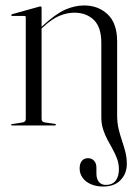

<svg xmlns="http://www.w3.org/2000/svg" viewBox="-20 -460 511 704"><path d="M132.5 -431.5V-23.5Q132.5 -18.5 135.5 -15.2Q138.5 -12 144.5 -11L180.5 -6Q185 -5.5 185 -2.5Q185 0 181.5 0H23.5Q22.5 0 21.5 -0.8Q20.5 -1.5 20.5 -2.5Q20.5 -3.5 21.5 -4Q22.5 -4.5 24.5 -5L62.5 -11Q68.5 -12 71.5 -15.2Q74.5 -18.5 74.5 -23V-396.5Q74.5 -399 73.5 -400.2Q72.5 -401.5 69.5 -401.5H24Q23 -402 22 -402.8Q21 -403.5 21 -404.5Q21 -406 24.5 -408L121.5 -435Q125 -436 126.2 -436.2Q127.5 -436.5 128.5 -436.5Q130.5 -436.5 131.5 -435Q132.5 -433.5 132.5 -431.5ZM351.5 -30V-302.5Q351.5 -360.5 324 -387Q296.5 -413.5 252.5 -413.5Q225.5 -413.5 197.5 -401.8Q169.5 -390 139 -361.5L123 -347L120 -350.5L136 -365Q184.5 -409.5 219.5 -424.8Q254.5 -440 288.5 -440Q340.5 -440 375 -407.2Q409.5 -374.5 409.5 -308V-37.5Q409.5 -9.5 415 13.2Q420.5 36 427.5 56.5Q434.5 77 439.8 97.5Q445 118 445 141Q445 176.5 422.2 200.2Q399.5 224 359 224Q332.5 224 312.8 215.2Q293 206.5 282.5 191.2Q272 176 272 158Q272 139.5 280.2 129.8Q288.5 120 302.5 120Q316.5 120 325 129.5Q333.5 139 333.5 154.5V175.5Q333.5 196.5 342.8 207.2Q352 218 368 218Q392 218 404 202.5Q416 187 416 160.5Q416 140.5 409.5 122.8Q403 105 393.5 87.8Q384 70.5 374.2 52.5Q364.5 34.5 358 14.2Q351.5 -6 351.5 -30Z"/></svg>

Font: Fraunces 120pt Light
Style: Regular
Weight: 300
Version: Version 1.000;[b76b70a41]